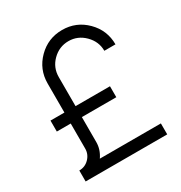

<svg xmlns="http://www.w3.org/2000/svg" viewBox="-167 -834 903 956"><g transform="rotate(-30 284.5 -356.0)"><path d="M519 -63H168Q181 -82 187.5 -102Q194 -122 194 -143V-287H392V-350H194V-517Q194 -571 232 -609Q271 -648 325 -648Q378 -648 417 -609Q456 -570 456 -517H520Q520 -598 463 -655Q406 -712 325 -712Q244 -712 187 -655Q130 -598 130 -517V-350H50V-287H130V-143Q130 -110 106 -86Q83 -63 50 -63V0H519Z"/></g></svg>

Font: Unageo
Style: Light
Weight: 300
Designer: Richard Sepsi
Foundry: Richard Sepsi
Version: Version 2.000